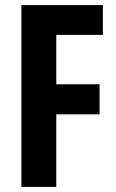

<svg xmlns="http://www.w3.org/2000/svg" viewBox="-20 -734 454 754"><path d="M201 0V-285H371V-403H201V-597H384V-714H64V0Z"/></svg>

Font: Noto Sans Hebrew ExtraCondensed
Style: Bold
Weight: 700
Width: 2
Designer: Monotype Design Team
Foundry: Monotype Imaging Inc.
Version: Version 2.004